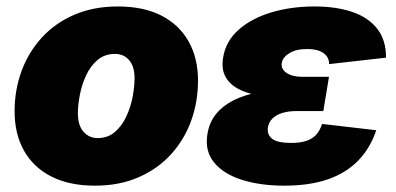

<svg xmlns="http://www.w3.org/2000/svg" viewBox="-20 -567 1231 597"><path d="M274.9 10.3Q195.3 10.3 139.4 -18.3Q83.5 -46.9 54.4 -98.9Q25.4 -150.9 25.4 -220.7Q25.4 -287.6 47.1 -346.4Q68.8 -405.3 110.6 -450.7Q152.3 -496.1 211.9 -521.5Q271.5 -546.9 346.7 -546.9Q426.3 -546.9 481.7 -518.6Q537.1 -490.2 566.4 -438.2Q595.7 -386.2 595.7 -316.4Q595.7 -251 574.5 -191.9Q553.2 -132.8 512 -87.4Q470.7 -42 411.1 -15.9Q351.6 10.3 274.9 10.3ZM283.7 -137.7Q315.4 -137.7 337.4 -156.7Q359.4 -175.8 373 -205.3Q386.7 -234.9 392.6 -266.8Q398.4 -298.8 398.4 -323.7Q398.4 -349.1 390.6 -365.7Q382.8 -382.3 369.1 -390.9Q355.5 -399.4 337.9 -399.4Q305.7 -399.4 283.4 -380.6Q261.2 -361.8 247.8 -332.8Q234.4 -303.7 228.3 -272.2Q222.2 -240.7 222.2 -214.8Q222.2 -177.2 239.5 -157.5Q256.8 -137.7 283.7 -137.7Z M863.8 10.3Q788.6 10.3 731.4 -8.1Q674.3 -26.4 645.3 -62.3Q616.2 -98.1 625 -150.4Q630.9 -187 652.1 -212.9Q673.3 -238.8 706.8 -255.4Q740.2 -272 783.2 -280Q826.2 -288.1 876 -288.1H996.1L985.4 -221.7H902.8Q876.5 -221.7 857.2 -215.6Q837.9 -209.5 826.9 -198.2Q815.9 -187 813 -170.9Q809.6 -148.9 825.9 -135.7Q842.3 -122.6 885.3 -122.6Q913.1 -122.6 932.4 -128.9Q951.7 -135.3 963.4 -148.4Q975.1 -161.6 981.4 -181.6L1149.9 -162.1Q1131.3 -106.4 1094 -67.9Q1056.6 -29.3 999.8 -9.5Q942.9 10.3 863.8 10.3ZM873.5 -263.2Q825.7 -263.2 786.4 -269.8Q747.1 -276.4 719.7 -291.3Q692.4 -306.2 680.2 -330.1Q668 -354 673.8 -388.2Q682.1 -439.5 722.4 -474.9Q762.7 -510.3 824.2 -528.6Q885.7 -546.9 957.5 -546.9Q1026.4 -546.9 1076.4 -529.5Q1126.5 -512.2 1153.6 -476.8Q1180.7 -441.4 1180.2 -387.7L1003.4 -367.7Q1003.4 -389.6 985.6 -402.1Q967.8 -414.6 935.5 -414.6Q900.4 -414.6 879.6 -401.6Q858.9 -388.7 856 -371.1Q853 -352.5 871.1 -340.3Q889.2 -328.1 920.4 -328.1H1002.9L992.2 -263.2Z"/></svg>

Font: Inter 18pt Black
Style: Italic
Weight: 900
Italic angle: -9.3988°
Designer: Rasmus Andersson
Foundry: rsms
Version: Version 4.001;git-66647c0bb